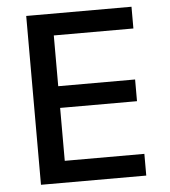

<svg xmlns="http://www.w3.org/2000/svg" viewBox="-51 -744 702 791"><g transform="rotate(-5 300.0 -349.0)"><path d="M522 0V-89.8H192.8V-308.6H510.7V-398.4H192.8V-608.3H522V-698.2H86.6V0Z"/></g></svg>

Font: Margiela Mono Medium
Style: Regular
Weight: 500
Designer: Mike Abbink, Paul van der Laan, Pieter van Rosmalen
Foundry: Bold Monday
Version: Version 2.003 2021